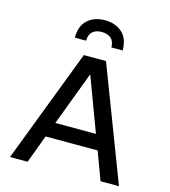

<svg xmlns="http://www.w3.org/2000/svg" viewBox="-132 -1032 1004 1137"><g transform="rotate(15 370.0 -464.0)"><path d="M527 -172H208L144 0H36L302 -696H438L704 0H591ZM492 -264 368 -596 243 -264ZM370 -928Q435 -928 476 -891.5Q517 -855 517 -782H448Q448 -819 427 -837.5Q406 -856 370 -856Q334 -856 313.5 -837.5Q293 -819 293 -782H224Q224 -855 265 -891.5Q306 -928 370 -928Z"/></g></svg>

Font: Amiko SemiBold
Style: Regular
Weight: 600
Designer: Pablo Impallari, Rodrigo Fuenzalida, Andres Torresi
Foundry: Impallari Type
Version: Version 1.001; ttfautohint (v1.3)